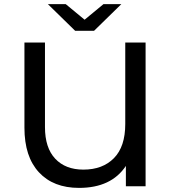

<svg xmlns="http://www.w3.org/2000/svg" viewBox="-20 -907 834 935"><path d="M689 -700H590V-303C590 -229.7 571.7 -174.3 535 -137C498.3 -99.7 448.7 -81 386 -81C328 -81 282.3 -98.7 249 -134C215.7 -169.3 199 -220.7 199 -288V-700H99V-285C99 -191 122.5 -118.7 169.5 -68C216.5 -17.3 281.7 8 365 8C469.7 8 545.7 -27.7 593 -99V0H689ZM571 -887H484L392 -811L300 -887H213L346 -757H438Z"/></svg>

Font: ICO Headline
Style: Regular
Weight: 500
Designer: Julieta Ulanovsky
Foundry: Julieta Ulanovsky
Version: Version 7.200